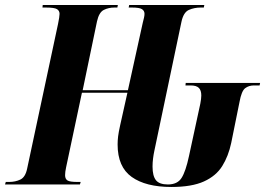

<svg xmlns="http://www.w3.org/2000/svg" viewBox="-41 -734 1055 764"><path d="M641 10Q539 10 483 -30Q427 -70 427 -159Q427 -175 429 -191.5Q431 -208 437 -235L466 -365H285L222 -68Q220 -59 219 -51Q218 -43 218 -37Q218 -22 227.5 -16Q237 -10 267 -10H280L277 0H-21L-18 -10H-5Q20 -10 40 -19.5Q60 -29 67 -63L190 -639Q196 -668 196 -679Q196 -691 186 -697.5Q176 -704 141 -704H128L129 -714H428L426 -704H414Q391 -704 372 -694.5Q353 -685 345 -649L288 -375H468L527 -643Q530 -655 532 -663.5Q534 -672 534 -679Q534 -691 524 -697.5Q514 -704 484 -704H471L473 -714H772L770 -704H758Q732 -704 710.5 -694.5Q689 -685 681 -647L573 -133Q570 -119 568 -103Q566 -87 566 -71Q566 -34 579.5 -17Q593 0 627 0Q665 0 681.5 -26Q698 -52 711 -113L756 -321Q760 -342 760 -354Q760 -375 750 -384.5Q740 -394 718 -394H697L698 -404H994L992 -394H969Q949 -394 934.5 -383Q920 -372 912 -328L879 -165Q868 -113 843.5 -73.5Q819 -34 770.5 -12Q722 10 641 10Z"/></svg>

Font: Noto Serif Display ExtraCondensed ExtraBold
Style: Italic
Weight: 800
Width: 2
Italic angle: -12°
Designer: Monotype Design Team
Foundry: Monotype Imaging Inc.
Version: Version 2.009